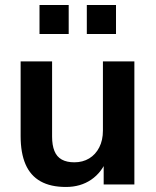

<svg xmlns="http://www.w3.org/2000/svg" viewBox="-20 -733 619 763"><path d="M242 10Q181 10 141 -12.5Q101 -35 81.5 -80Q62 -125 62 -192V-489H187V-190Q187 -156 196.3 -133Q205.5 -110 225.4 -99Q245.3 -88 275.4 -88Q309 -88 334.5 -103.5Q360 -119 374.5 -147.4Q389 -175.9 389 -214V-489H514V0H392V-102H406Q385 -48 342.5 -19Q300 10 242 10ZM325 -598V-713H441V-598ZM137 -598V-713H253V-598Z"/></svg>

Font: Nunito Sans 12pt ExtraLight
Style: Regular
Weight: 200
Designer: Vernon Adams
Foundry: Vernon Adams
Version: Version 3.101;gftools[0.9.27]